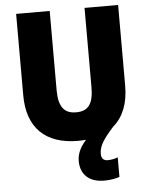

<svg xmlns="http://www.w3.org/2000/svg" viewBox="-62 -764 819 1054"><g transform="rotate(-5 347.5 -237.0)"><path d="M463 91C463 47 491 8 545 -52C601 -100 629 -174 629 -269V-714H444V-278C444 -184 415 -147 348 -147C284 -147 252 -184 252 -277V-714H67V-265C67 -87 165 10 345 10C360 10 375 9 389 8C352 49 339 86 339 121C339 197 389 240 469 240C501 240 531 235 554 227V119C541 125 515 130 499 130C478 130 463 120 463 91Z"/></g></svg>

Font: Noto Sans Georgian SemiCondensed Black
Style: Regular
Weight: 900
Width: 4
Designer: Monotype Design Team, Akaki Razmadze
Foundry: Google LLC
Version: Version 2.005